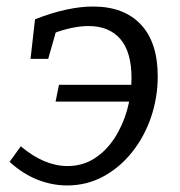

<svg xmlns="http://www.w3.org/2000/svg" viewBox="-20 -557 548 586"><path d="M9.3 -63 43.4 -110.5Q115 -50.2 186 -50.2Q231.6 -50.2 267.5 -73Q303.5 -95.8 329 -134.6Q354.4 -173.4 367.9 -221Q381.4 -268.7 381.4 -318.6Q381.4 -398.2 347.3 -437.9Q313.2 -477.5 249.9 -477.5Q225.6 -477.5 198.8 -471.8Q172 -466.2 142.7 -455.2L152.4 -465.9L127.1 -377.3H73.2L86.9 -498.1Q136.6 -517.7 181.3 -527.4Q225.9 -537.1 263.9 -537.1Q358.3 -537.1 409.9 -482.2Q461.4 -427.3 461.4 -324.3Q461.4 -259 440.9 -199.1Q420.4 -139.3 383 -92.5Q345.7 -45.6 295.2 -18.3Q244.7 9 184.7 9Q139.3 9 94.6 -8.5Q49.9 -26 9.3 -63ZM149.6 -246.9 160 -298.1H420.2L412.2 -246.9Z"/></svg>

Font: Bitter Thin
Style: Italic
Weight: 100
Italic angle: -9°
Designer: Sol Matas, and Bitter project Authors
Foundry: Sol Matas
Version: Version 2.002